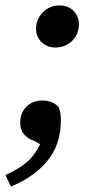

<svg xmlns="http://www.w3.org/2000/svg" viewBox="-30 -508 358 703"><path d="M10 175 -10 133Q40 110 69 85Q98 60 117 20L98 9Q73 1 58.5 -15.5Q44 -32 44 -59Q44 -94 66.5 -117Q89 -140 125 -140Q162 -140 184 -117Q193 -96 193 -69Q193 21 143.5 81Q94 141 10 175ZM173 -334Q142 -334 122 -354Q102 -374 102 -402Q102 -438 127 -463Q152 -488 188 -488Q220 -488 239.5 -468Q259 -448 259 -419Q259 -383 234 -358.5Q209 -334 173 -334Z"/></svg>

Font: Source Serif 4 SmText Semibold
Style: Italic
Weight: 600
Italic angle: -12°
Designer: Frank Grießhammer
Foundry: Adobe
Version: Version 4.005;hotconv 1.1.0;makeotfexe 2.6.0